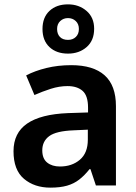

<svg xmlns="http://www.w3.org/2000/svg" viewBox="-20 -851 626 881"><path d="M307 -552Q408 -552 460 -505.5Q512 -459 512 -364V0H420L395 -75H391Q368 -46 343.5 -27Q319 -8 287.5 1Q256 10 211 10Q138 10 90 -30.5Q42 -71 42 -157Q42 -241 104.5 -284Q167 -327 292 -332L384 -335V-357Q384 -412 359 -434Q334 -456 290 -456Q252 -456 213 -443.5Q174 -431 138 -415L100 -505Q140 -526 193 -539Q246 -552 307 -552ZM318 -253Q238 -250 206 -226.5Q174 -203 174 -161Q174 -123 196.5 -105Q219 -87 255 -87Q310 -87 346.5 -118Q383 -149 383 -210V-256ZM292 -605Q239 -605 207 -635Q175 -665 175 -718Q175 -771 207 -801Q239 -831 292 -831Q342 -831 377 -801Q412 -771 412 -719Q412 -665 377.5 -635Q343 -605 292 -605ZM292 -668Q314 -668 328 -681.5Q342 -695 342 -718Q342 -741 327.5 -754.5Q313 -768 292 -768Q271 -768 256.5 -754.5Q242 -741 242 -718Q242 -695 255 -681.5Q268 -668 292 -668Z"/></svg>

Font: Noto Sans Syriac Eastern SemiBold
Style: Regular
Weight: 600
Designer: Patrick Giasson and the Monotype Design Team
Foundry: Monotype Imaging Inc.
Version: Version 3.001